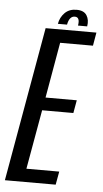

<svg xmlns="http://www.w3.org/2000/svg" viewBox="-83 -801 450 836"><g transform="rotate(5 141.5 -383.0)"><path d="M-29 0 90 -675H312L302 -617H158.5L116 -374H252.5L242.5 -317.5H106L60 -58H203.5L193 0ZM217.5 -766.5Q249.5 -766.5 262 -746.8Q274.5 -727 269.5 -698.5H229.5Q236 -736 212.5 -736Q188.5 -736 181.5 -698.5H141.5Q146.5 -727 166 -746.8Q185.5 -766.5 217.5 -766.5Z"/></g></svg>

Font: Anybody Condensed Regular
Style: Italic
Weight: 400
Width: 3
Italic angle: -10°
Designer: Tyler Finck
Foundry: Etcetera Type Company
Version: Version 1.010; ttfautohint (v1.8.3) -l 8 -r 50 -G 200 -x 14 